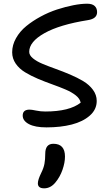

<svg xmlns="http://www.w3.org/2000/svg" viewBox="-20 -668 588 1040"><path d="M231.9 22Q169.9 22 136.5 4.2Q103 -13.7 103 -42Q103 -74.2 140.1 -74.2Q151.9 -74.2 175.5 -69.1Q199.2 -64 225.1 -64Q356 -64 417 -111.8Q413.1 -133.3 390.4 -151.4Q367.7 -169.4 334.7 -183.3Q301.8 -197.3 262.7 -211.2Q223.6 -225.1 185.5 -241.2Q147.5 -257.3 116 -276.4Q84.5 -295.4 65.2 -323.2Q45.9 -351.1 45.9 -384.8Q45.9 -424.3 66.9 -461.4Q87.9 -498.5 122.3 -526.6Q156.7 -554.7 200 -578.1Q243.2 -601.6 288.8 -616.5Q334.5 -631.3 376.7 -639.6Q418.9 -647.9 452.1 -647.9Q479.5 -647.9 492.7 -635.7Q505.9 -623.5 505.9 -602.1Q505.9 -566.9 457 -559.1Q303.2 -534.7 220.7 -488.3Q138.2 -441.9 138.2 -387.2Q138.2 -368.7 158.4 -352.1Q178.7 -335.4 210.9 -322Q243.2 -308.6 282 -294.7Q320.8 -280.8 359.9 -264.2Q398.9 -247.6 431.2 -228.3Q463.4 -209 483.6 -181.4Q503.9 -153.8 503.9 -121.1Q503.9 -74.7 466.3 -41.7Q428.7 -8.8 368.4 6.6Q308.1 22 231.9 22ZM219.2 352.1Q185.1 352.1 185.1 325.2Q185.1 305.7 203.1 269Q216.3 242.7 220.7 219.5Q225.1 196.3 225.1 165Q225.1 110.8 269 110.8Q332 110.8 332 180.2Q332 212.9 318.4 252Q304.7 291 279.8 320.8Q253.9 352.1 219.2 352.1Z"/></svg>

Font: Shantell Sans Irregular Bouncy
Style: Regular
Weight: 400
Designer: Stephen Nixon, Anya Danilova, Shantell Martin
Foundry: Arrow Type
Version: Version 1.006;[9816181b4]